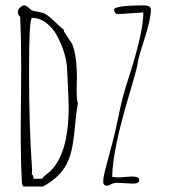

<svg xmlns="http://www.w3.org/2000/svg" viewBox="-20 -682 622 707"><path d="M469.7 -5.9 410.6 -8.8Q399.4 -8.8 388.9 -3.4Q378.4 2 375 2Q359.9 2 359.9 -13.2Q359.9 -30.3 371.6 -72.3Q400.4 -176.8 412.1 -233.9Q423.8 -291 430.7 -318.4Q437.5 -345.7 459.5 -414.1Q507.8 -565.9 507.8 -636.2L414.1 -629.9Q408.2 -629.9 404.1 -635Q399.9 -640.1 399.9 -646Q399.9 -662.1 510.7 -662.1Q535.6 -662.1 535.6 -646Q535.6 -611.8 511.2 -536.4Q486.8 -460.9 486.8 -446.8Q481.4 -419.4 456.5 -335.9Q394 -127.9 393.1 -30.8Q402.8 -28.8 421.9 -28.8L463.9 -32.2Q492.7 -32.2 492.7 -19Q492.7 -5.9 469.7 -5.9ZM262.2 -350.1Q262.2 -310.5 267.1 -301.8Q260.7 -269 255.6 -213.4Q250.5 -157.7 243.4 -128.4Q236.3 -99.1 225.6 -78.1Q199.2 -28.3 138.2 4.9H68.8Q60.1 4.9 60.1 -22Q56.2 -99.6 56.2 -195.8L58.1 -432.1Q58.1 -536.1 54.2 -620.1Q45.9 -627 45.9 -637.2Q45.9 -647.5 54.2 -654.8Q62.5 -662.1 69.3 -662.1Q76.2 -662.1 84.7 -654.1Q93.3 -646 97.7 -643.8Q102.1 -641.6 118.7 -638.9Q135.3 -636.2 146.2 -630.9Q157.2 -625.5 182.1 -601.8Q207 -578.1 215.8 -571.8L214.8 -569.8Q215.8 -563.5 229.7 -544.2Q243.7 -524.9 247.1 -516.1Q263.2 -472.7 263.2 -397ZM232.9 -289.1 231.9 -325.2 227.1 -425.8Q225.1 -482.4 192.4 -545.9Q177.2 -576.2 152.1 -596.2Q127 -616.2 98.1 -616.2Q86.9 -616.2 86.9 -416.3Q86.9 -216.3 98.1 -58.1L97.2 -39.1L101.1 -37.1L104 -23.9H134.8Q140.6 -32.2 149.7 -39.1Q158.7 -45.9 162.1 -48.8Q232.9 -112.8 232.9 -289.1Z"/></svg>

Font: Amatic SC
Style: Regular
Weight: 400
Version: Version 1.004